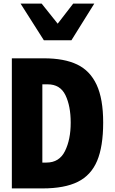

<svg xmlns="http://www.w3.org/2000/svg" viewBox="-20 -1050 640 1070"><path d="M46 -725H225Q338 -725 410 -690.5Q482 -656 518.5 -577.5Q555 -499 555 -367Q555 -233.5 521.2 -153.5Q487.5 -73.5 413.8 -36.8Q340 0 217 0H46ZM374 -366Q374 -459 344.8 -519.5Q315.5 -580 246 -580H216V-144H239Q310.5 -144 342.2 -208.2Q374 -272.5 374 -366ZM94.5 -1030H212L301.5 -918L388 -1030H505.5L378 -825.5H224.5Z"/></svg>

Font: JuliaMono Black
Style: Regular
Weight: 900
Monospace: yes
Designer: cormullion
Foundry: corm
Version: Version 0.054; ttfautohint (v1.8.4)